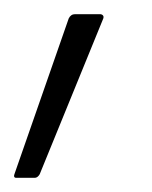

<svg xmlns="http://www.w3.org/2000/svg" viewBox="-47 -113 215 271"><path d="M-24 138Q-29 138 -26 131L50 -87Q53 -93 59 -93H94Q97 -93 98.5 -91Q100 -89 98 -85L9 133Q6 138 2 138Z"/></svg>

Font: Sofia Sans Extra Condensed Light
Style: Italic
Weight: 300
Italic angle: -9°
Version: Version 4.100